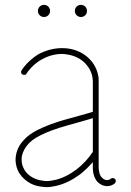

<svg xmlns="http://www.w3.org/2000/svg" viewBox="-20 -768 540 790"><path d="M161 -723C161 -723 161 -723 161 -723C161 -723 161 -723 161 -723C161 -723 161 -723 161 -723C161 -723 161 -723 161 -723ZM161 -748C147 -748 136 -737 136 -723C136 -709 147 -698 161 -698C175 -698 186 -709 186 -723C186 -737 175 -748 161 -748ZM313 -723C313 -723 313 -723 313 -723C313 -723 313 -723 313 -723C313 -723 313 -723 313 -723C313 -723 313 -723 313 -723ZM313 -748C299 -748 288 -737 288 -723C288 -709 299 -698 313 -698C327 -698 338 -709 338 -723C338 -737 327 -748 313 -748ZM140 -546C112 -529 87 -506 69 -479C65 -473 66 -465 72 -462C78 -458 86 -459 89 -465C105 -489 127 -510 153 -524C178 -538 206 -546 235 -546C264 -545 293 -537 315 -521C338 -504 355 -479 360 -452C361 -446 362 -439 362 -433V-308C286 -284 206 -270 132 -232C113 -222 93 -209 78 -192C62 -175 50 -154 46 -130C45 -124 44 -118 44 -111C44 -97 47 -82 53 -68C61 -49 76 -33 93 -21C110 -9 130 -2 150 0C157 1 164 2 171 2C184 2 197 0 210 -3C247 -11 280 -29 310 -51C329 -66 346 -83 362 -101V-78V-77V-76C362 -61 365 -45 373 -31C377 -24 382 -18 389 -13C396 -8 404 -4 413 -3C415 -2 418 -2 420 -2C432 -2 443 -6 452 -13C457 -18 458 -26 454 -31C449 -36 441 -37 436 -33C432 -29 426 -27 420 -27C419 -27 418 -27 417 -27C413 -28 408 -30 404 -33C400 -36 397 -40 394 -44C389 -53 387 -64 386 -76V-77V-78V-433C386 -441 386 -449 384 -457C378 -491 358 -521 330 -541C303 -561 269 -570 236 -570H235C202 -570 169 -561 140 -546ZM144 -210C210 -244 287 -258 362 -282V-143C343 -115 321 -91 295 -71C267 -50 237 -34 204 -27C193 -25 182 -23 171 -23C165 -23 159 -24 153 -25C137 -27 120 -33 107 -42C93 -51 82 -64 76 -78C71 -89 69 -100 69 -111C69 -116 69 -121 70 -126C74 -144 83 -161 96 -175C104 -184 118 -197 144 -210Z"/></svg>

Font: LS
Style: LightAlt
Weight: 250
Designer: BSozoo
Foundry: BSozoo
Version: Version 001.000